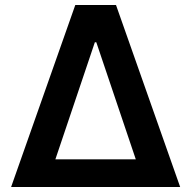

<svg xmlns="http://www.w3.org/2000/svg" viewBox="-20 -747 764 767"><path d="M24.4 0 280.8 -727.1H443.4L699.7 0ZM201.2 -110.4H522.5L364.7 -578.1H358.9Z"/></svg>

Font: Interop SemBd
Style: Regular
Weight: 600
Designer: Rasmus Andersson, Google, Jang Haemin
Foundry: jhaemin
Version: Version 1.007